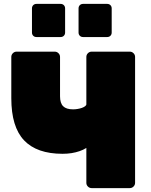

<svg xmlns="http://www.w3.org/2000/svg" viewBox="-20 -965 777 985"><path d="M450 0Q439 0 431 -8Q423 -16 423 -27V-206Q407 -196 388 -189.5Q369 -183 347.5 -179.5Q326 -176 301 -176Q169 -176 103.5 -245Q38 -314 38 -461V-673Q38 -684 46 -692Q54 -700 65 -700H261Q272 -700 280 -692Q288 -684 288 -673V-471Q288 -436 304 -420Q320 -404 355 -404Q366 -404 378 -406Q390 -408 400 -411.5Q410 -415 416.5 -420Q423 -425 423 -430V-673Q423 -684 431 -692Q439 -700 450 -700H646Q657 -700 665 -692Q673 -684 673 -673V-27Q673 -16 665 -8Q657 0 646 0ZM406 -775Q396 -775 389.5 -781.5Q383 -788 383 -798V-922Q383 -932 389.5 -938.5Q396 -945 406 -945H530Q540 -945 546.5 -938.5Q553 -932 553 -922V-798Q553 -788 546.5 -781.5Q540 -775 530 -775ZM167 -775Q157 -775 150.5 -781.5Q144 -788 144 -798V-922Q144 -932 150.5 -938.5Q157 -945 167 -945H291Q301 -945 307.5 -938.5Q314 -932 314 -922V-798Q314 -788 307.5 -781.5Q301 -775 291 -775Z"/></svg>

Font: Rubik Black
Style: Regular
Weight: 900
Designer: Hubert and Fischer
Foundry: Hubert and Fischer
Version: Version 2.300;gftools[0.9.30]